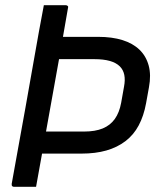

<svg xmlns="http://www.w3.org/2000/svg" viewBox="-20 -720 640 740"><path d="M149 -700Q170 -700 191 -700Q212 -700 233 -700Q238 -700 241 -697Q244 -694 242 -689Q227 -603 212 -517Q197 -431 181 -344.5Q165 -258 150 -172Q135 -86 119 0Q98 0 77 0Q56 0 34 0Q31 0 28.5 -1.5Q26 -3 25.5 -5Q25 -7 25 -11Q38 -85 51.5 -158Q65 -231 78 -304.5Q91 -378 104 -451.5Q117 -525 130 -598Q135 -624 139.5 -649Q144 -674 149 -700ZM180 -578Q225 -578 269.5 -578Q314 -578 358 -578Q412 -578 452 -565.5Q492 -553 517.5 -528.5Q543 -504 553 -467.5Q563 -431 554 -383L543 -322Q534 -273 514.5 -236.5Q495 -200 463.5 -176Q432 -152 390 -140Q348 -128 294 -128Q249 -128 203 -128Q157 -128 111 -128L99 -120L115 -213Q162 -213 209.5 -213Q257 -213 304 -213Q347 -213 376 -225Q405 -237 422.5 -261.5Q440 -286 447 -324L458 -386Q463 -412 459 -431.5Q455 -451 442 -464Q428 -478 403.5 -485Q379 -492 344 -492Q317 -492 289.5 -492Q262 -492 233 -492Q219 -492 204.5 -492Q190 -492 176 -492Q171 -492 168.5 -495.5Q166 -499 167 -503Q170 -522 173.5 -541Q177 -560 180 -578Z"/></svg>

Font: Rec Mono Linear
Style: Italic
Weight: 400
Italic angle: -10°
Monospace: yes
Version: Version 1.085; ttfautohint (v1.8.4.7-5d5b)